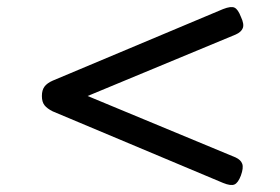

<svg xmlns="http://www.w3.org/2000/svg" viewBox="-20 -724 803 550"><path d="M619 -200 131 -405Q115 -413 107.5 -422.5Q100 -432 100 -449Q100 -466 107.5 -476Q115 -486 131 -493L619 -698Q642 -707 652 -702Q662 -697 670 -676Q680 -655 675.5 -643.5Q671 -632 655 -625L231 -449L655 -273Q670 -266 674 -254.5Q678 -243 670 -221Q662 -200 651.5 -195.5Q641 -191 619 -200Z"/></svg>

Font: Playwrite ES
Style: Regular
Weight: 400
Designer: Veronika Burian, José Scaglione
Foundry: TypeTogether
Version: Version 1.002